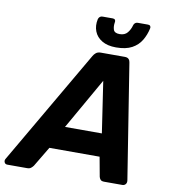

<svg xmlns="http://www.w3.org/2000/svg" viewBox="-142 -980 946 1062"><g transform="rotate(10 330.5 -449.0)"><path d="M-29 0Q-41 0 -45.5 -10Q-50 -20 -44 -30L330 -673Q336 -684 346 -692Q356 -700 373 -700H507Q523 -700 530 -692Q537 -684 538 -673L640 -30Q642 -16 635 -8Q628 0 617 0H515Q500 0 494 -7Q488 -14 486 -23L466 -132H184L117 -20Q112 -13 104 -6.5Q96 0 82 0ZM249 -261H456L413 -549ZM450 -743Q402 -743 371 -761.5Q340 -780 328 -811Q316 -842 324 -879Q326 -887 332 -892.5Q338 -898 347 -898H405Q414 -898 418 -892.5Q422 -887 420 -879Q416 -856 422 -837.5Q428 -819 457 -819Q486 -819 501 -837.5Q516 -856 522 -879Q524 -887 530 -892.5Q536 -898 545 -898H603Q612 -898 616 -892.5Q620 -887 618 -879Q610 -842 591.5 -811Q573 -780 539 -761.5Q505 -743 450 -743Z"/></g></svg>

Font: Rubik SemiBold
Style: Italic
Weight: 600
Italic angle: -12°
Designer: Hubert and Fischer
Foundry: Hubert and Fischer
Version: Version 2.300;gftools[0.9.30]